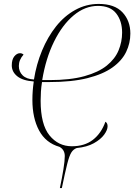

<svg xmlns="http://www.w3.org/2000/svg" viewBox="-20 -748 684 978"><path d="M285 210Q296 158 303 114.5Q310 71 310 47Q310 15 283 0Q213 -20 179 -83.5Q145 -147 145 -239Q145 -286 152 -333Q96 -337 68 -359.5Q40 -382 40 -415Q40 -445 53 -461Q66 -477 82 -477Q92 -477 100 -470Q76 -443 76 -412Q76 -383 95.5 -364Q115 -345 153 -343Q165 -420 194 -490Q223 -560 265.5 -613.5Q308 -667 363.5 -697.5Q419 -728 483 -728Q564 -728 604 -685Q644 -642 644 -577Q644 -528 622.5 -483.5Q601 -439 553 -404.5Q505 -370 425.5 -350Q346 -330 229 -330H194Q190 -305 188.5 -281.5Q187 -258 187 -235Q187 -114 232 -58.5Q277 -3 346 -3Q411 -3 453.5 -36Q496 -69 517 -128Q528 -121 528 -105Q528 -86 510.5 -62Q493 -38 458 -18.5Q423 1 371 6Q354 12 343.5 28.5Q333 45 322.5 86.5Q312 128 295 210ZM479 -718Q413 -718 355 -669.5Q297 -621 255 -535.5Q213 -450 195 -340H231Q338 -340 410 -360Q482 -380 524 -414Q566 -448 584 -491.5Q602 -535 602 -582Q602 -641 572 -679.5Q542 -718 479 -718Z"/></svg>

Font: Noto Serif Display Condensed ExtraLight
Style: Italic
Weight: 200
Width: 3
Italic angle: -12°
Designer: Monotype Design Team
Foundry: Monotype Imaging Inc.
Version: Version 2.009